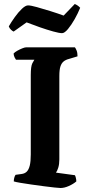

<svg xmlns="http://www.w3.org/2000/svg" viewBox="-20 -941 456 961"><path d="M283 0Q276 0 252.5 -2.5Q229 -5 198.5 -9Q168 -13 136.5 -17.5Q105 -22 81.5 -26Q58 -30 49 -33Q49 -42 51.5 -51.5Q54 -61 58 -66L87 -70Q104 -72 114 -82Q124 -92 129 -112.5Q134 -133 134 -168V-565Q134 -609 142 -624.5Q150 -640 152 -642H60Q57 -646 53 -654Q49 -662 48 -673Q54 -680 66.5 -687Q79 -694 91.5 -699Q104 -704 110 -704H355Q359 -699 363.5 -688Q368 -677 368 -659L325 -646Q309 -642 298.5 -633.5Q288 -625 282.5 -608.5Q277 -592 277 -560V-143Q277 -119 271.5 -101.5Q266 -84 260 -77L355 -64Q357 -61 359.5 -51.5Q362 -42 362 -33Q347 -20 324.5 -10Q302 0 283 0ZM290.4 -775Q276.9 -775 246.3 -783.5Q215.7 -792 179.7 -804.5Q143.7 -817 113.1 -829L48.3 -783Q42.9 -785 35.3 -792Q27.6 -799 24 -809Q36.6 -831 54.2 -855.5Q71.7 -880 89.7 -897Q107.7 -914 120.3 -914Q133.8 -914 164.4 -905.5Q195 -897 231.9 -885.5Q268.8 -874 298.5 -863L354.3 -921Q361.5 -918 368.3 -913.5Q375 -909 381.3 -902Q370.5 -875 353.9 -845.5Q337.2 -816 320.1 -795.5Q303 -775 290.4 -775Z"/></svg>

Font: Texturina 12pt
Style: Bold
Weight: 700
Designer: Guillermo Torres Carreño
Foundry: Omnibus-Type
Version: Version 1.002